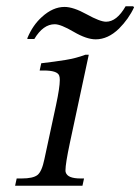

<svg xmlns="http://www.w3.org/2000/svg" viewBox="-20 -590 446 610"><path d="M406 -567Q389 -530 358 -499Q323 -465 284 -465Q255 -465 214 -489Q173 -513 154 -513Q117 -513 89 -466H67V-469Q84 -510 113 -536Q148 -568 185 -568Q213 -568 255.5 -544.5Q298 -521 317 -521Q351 -521 379 -570H403ZM202 -136Q188 -70 188 -49Q188 -44 189 -42Q195 -23 236 -23H247L242 0H28L33 -23H49Q85 -23 99 -34Q113 -45 121 -84L158 -256Q170 -312 170 -336Q170 -345 168 -350Q162 -366 119 -366H106L111 -389Q154 -394 188 -399.5Q222 -405 251 -416H262Z"/></svg>

Font: New Athena Unicode
Style: Italic
Weight: 400
Designer: J. Rusten 1997; rev. by R. Hancock 2001, 2002, rev. by D. Mastronarde 2002-2019
Foundry: Society for Classical Studies (formerly American Philological Association)
Version: Version 5.008